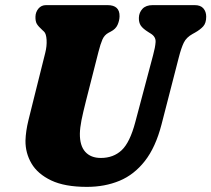

<svg xmlns="http://www.w3.org/2000/svg" viewBox="-20 -720 826 750"><path d="M508.5 -243 578 -504.5Q586.5 -535.5 587.8 -556Q589 -576.5 568.5 -589L560.5 -594Q538 -608 530 -620Q522 -632 522.5 -650.5Q523 -671 536.5 -685.5Q550 -700 576.5 -700H740.5Q763.5 -700 774.5 -687.2Q785.5 -674.5 785.5 -655Q785.5 -630 773.8 -617Q762 -604 741.5 -592.5L732.5 -587.5Q708 -574 698 -553.5Q688 -533 678.5 -496L611 -234Q588 -145 546 -91.2Q504 -37.5 446.8 -13.8Q389.5 10 319.5 10Q233 10 180 -15.2Q127 -40.5 103 -81.5Q79 -122.5 79.5 -170.5Q80.5 -207.5 91.2 -250.8Q102 -294 110 -326.5L156.5 -512.5Q163.5 -540 162 -564.2Q160.5 -588.5 152 -596.5L145.5 -602.5Q130 -616.5 124 -626.5Q118 -636.5 118.5 -655Q119 -673 130.2 -686.5Q141.5 -700 160 -700H400Q448 -700 447 -656Q446.5 -639 439.2 -622.8Q432 -606.5 412.5 -596.5L404 -592Q388 -583.5 380.2 -566Q372.5 -548.5 364.5 -517L316 -326.5Q304 -279 298.2 -250Q292.5 -221 292 -198Q291.5 -151 313 -127Q334.5 -103 374 -103Q423 -103 455.2 -133.2Q487.5 -163.5 508.5 -243Z"/></svg>

Font: Fraunces 144pt S100 Black
Style: Italic
Weight: 900
Italic angle: -16°
Version: Version 1.000; ttfautohint (v1.8.3)